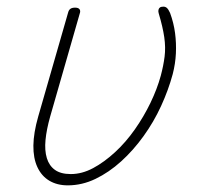

<svg xmlns="http://www.w3.org/2000/svg" viewBox="-20 -539 619 578"><path d="M184 19Q152 19 128.5 5Q105 -9 92.5 -36Q80 -63 80.5 -101Q81 -139 95 -188L185 -501Q187 -509 192 -512.5Q197 -516 206 -516Q216 -516 219.5 -511Q223 -506 220 -498L131 -188Q120 -149 117 -117.5Q114 -86 121 -63Q128 -40 145.5 -27.5Q163 -15 193 -15Q227 -15 260.5 -33Q294 -51 326.5 -81Q359 -111 386 -149.5Q413 -188 433 -229.5Q453 -271 464 -311Q472 -341 475.5 -368.5Q479 -396 474.5 -427Q470 -458 458 -498Q456 -504 457 -509Q458 -514 461.5 -516.5Q465 -519 472 -519Q478 -519 482.5 -515Q487 -511 492 -500Q503 -470 507 -439.5Q511 -409 509.5 -378Q508 -347 500 -316Q487 -268 465 -220Q443 -172 412 -129Q381 -86 344.5 -53Q308 -20 267.5 -0.5Q227 19 184 19Z"/></svg>

Font: Playwrite AU QLD Thin
Style: Regular
Weight: 250
Designer: Veronika Burian, José Scaglione
Foundry: TypeTogether
Version: Version 1.002